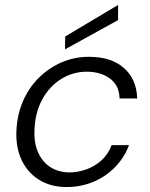

<svg xmlns="http://www.w3.org/2000/svg" viewBox="-20 -742 605 774"><path d="M248 12Q186 12 139.5 -16Q93 -44 68.5 -94Q44 -144 46 -209Q48 -276 71.5 -331.5Q95 -387 135.5 -427.5Q176 -468 228 -490.5Q280 -513 339 -513Q429 -513 480 -467.5Q531 -422 533 -345H462Q461 -398 423 -425.5Q385 -453 330 -453Q274 -453 226.5 -423.5Q179 -394 150 -340.5Q121 -287 119 -216Q117 -175 127.5 -143.5Q138 -112 157 -90.5Q176 -69 202.5 -58Q229 -47 259 -47Q295 -47 329 -59.5Q363 -72 389.5 -96Q416 -120 430 -157H500Q482 -108 445 -69.5Q408 -31 357.5 -9.5Q307 12 248 12ZM242 -543 243 -595 456 -722V-661Z"/></svg>

Font: DM Sans 17pt Light
Style: Italic
Weight: 300
Italic angle: -10°
Version: Version 4.004;gftools[0.9.30]